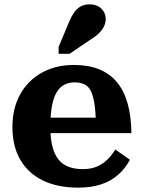

<svg xmlns="http://www.w3.org/2000/svg" viewBox="-20 -849 657 881"><path d="M211 -267Q211 -214 220.5 -177Q230 -140 248.5 -117Q267 -94 295 -83.5Q323 -73 360 -73Q398 -73 425.5 -85Q453 -97 473.5 -117.5Q494 -138 509 -163L576 -116Q555 -76 522 -47Q489 -18 444 -3Q399 12 338 12Q246 12 178.5 -20Q111 -52 74 -114.5Q37 -177 37 -266Q37 -352 72.5 -416Q108 -480 172 -515.5Q236 -551 319 -551Q386 -551 435 -531Q484 -511 516.5 -472Q549 -433 565.5 -374.5Q582 -316 583 -238H169V-309H441L420 -281Q419 -338 413 -375Q407 -412 396 -433Q385 -454 366.5 -462.5Q348 -471 322 -471Q296 -471 275.5 -460.5Q255 -450 240.5 -426.5Q226 -403 218.5 -363.5Q211 -324 211 -267ZM296 -746Q306 -771 318.5 -789.5Q331 -808 348.5 -818.5Q366 -829 391 -829Q425 -829 445 -809.5Q465 -790 465 -762Q465 -743 456.5 -726.5Q448 -710 433 -695.5Q418 -681 398 -669L299 -602H249V-634Z"/></svg>

Font: Roboto Serif
Style: Bold
Weight: 700
Designer: Greg Gazdowicz
Foundry: Commercial Type
Version: Version 1.008